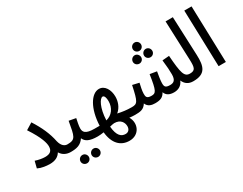

<svg xmlns="http://www.w3.org/2000/svg" viewBox="-95 -1284 2636 2079"><g transform="rotate(-30 1223.5 -244.5)"><path d="M176 -87C143 -87 96 -95 56 -109L35 -25C70 -7 134 5 181 5C252 5 294 -20 319 -62C347 -15 394 5 443 5C484 5 499 -15 499 -42C499 -68 485 -85 453 -85C420 -85 385 -107 369 -172C348 -277 304 -376 233 -487L150 -436C251 -283 268 -207 268 -167C268 -108 234 -87 176 -87Z M674 199C702 199 725 176 725 148C725 119 702 95 674 95C644 95 621 119 621 148C621 176 644 199 674 199ZM535 199C563 199 586 176 586 148C586 119 563 95 535 95C505 95 482 119 482 148C482 176 505 199 535 199Z M443 5C516 5 570 -6 612 -69C632 -21 679 5 780 5C822 5 837 -15 837 -42C837 -68 822 -85 790 -85C679 -85 658 -120 658 -164C658 -198 670 -249 677 -284L591 -300C559 -118 555 -85 453 -85Z M780 5C804 5 830 2 857 -2C871 143 946 218 1056 218C1183 218 1233 94 1177 0C1201 3 1224 5 1248 5C1288 5 1303 -15 1303 -42C1303 -68 1289 -85 1257 -85C1196 -85 1139 -93 1086 -105C1144 -153 1161 -221 1161 -274C1161 -359 1118 -435 1046 -435C950 -435 863 -294 855 -85C833 -85 810 -85 789 -85ZM1040 -343C1061 -343 1072 -310 1072 -269C1072 -183 1023 -117 947 -99C953 -254 1006 -343 1040 -343ZM1055 133C1003 133 958 99 948 -20C969 -25 991 -31 1005 -31C1085 -31 1113 24 1113 69C1113 105 1093 133 1055 133Z M1633 -572C1661 -572 1684 -595 1684 -624C1684 -653 1661 -677 1633 -677C1603 -677 1580 -653 1580 -624C1580 -595 1603 -572 1633 -572ZM1565 -452C1593 -452 1616 -475 1616 -503C1616 -532 1593 -557 1565 -557C1535 -557 1512 -532 1512 -503C1512 -475 1535 -452 1565 -452ZM1704 -452C1732 -452 1755 -475 1755 -503C1755 -533 1732 -557 1704 -557C1674 -557 1651 -533 1651 -503C1651 -475 1674 -452 1704 -452Z M1247 5C1313 5 1356 0 1390 -55C1411 -4 1458 5 1499 5C1562 5 1599 -8 1626 -59C1642 -14 1681 5 1736 5C1783 5 1832 -14 1856 -73C1878 -23 1915 5 1976 5C2018 5 2033 -15 2033 -42C2033 -68 2018 -85 1986 -85C1915 -85 1900 -142 1884 -365L1798 -358C1808 -275 1811 -223 1811 -177C1811 -103 1781 -85 1738 -85C1679 -85 1670 -103 1670 -146C1670 -179 1681 -246 1688 -285L1603 -299C1574 -102 1558 -85 1505 -85C1442 -85 1441 -112 1441 -148C1441 -186 1455 -240 1462 -273L1380 -292C1340 -101 1327 -85 1257 -85Z M1976 5C2129 5 2155 -78 2149 -224L2129 -707H2038L2057 -221C2061 -117 2053 -85 1985 -85Z M2293 0H2384L2363 -707H2272Z"/></g></svg>

Font: Noto Sans Arabic ExtCond Med
Style: Regular
Weight: 500
Width: 2
Designer: Monotype Design Team, Nadine Chahine, Nizar Qandah and Khaled Hosny
Foundry: Monotype Imaging Inc.
Version: Version 2.012